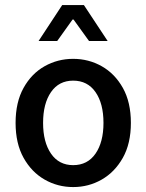

<svg xmlns="http://www.w3.org/2000/svg" viewBox="-20 -738 587 770"><path d="M273.4 12.2Q211.4 12.2 158.9 -17.8Q106.4 -47.9 74.5 -105.2Q42.5 -162.6 42.5 -245.1Q42.5 -328.1 74.5 -385.5Q106.4 -442.9 158.9 -472.4Q211.4 -502 273.4 -502Q335.4 -502 387.9 -472.4Q440.4 -442.9 472.7 -385.5Q504.9 -328.1 504.9 -245.1Q504.9 -162.6 472.7 -105.2Q440.4 -47.9 387.9 -17.8Q335.4 12.2 273.4 12.2ZM273.4 -75.7Q331.1 -75.7 363 -121.8Q395 -168 395 -245.1Q395 -322.8 363 -368.7Q331.1 -414.6 273.4 -414.6Q216.3 -414.6 184.6 -368.7Q152.8 -322.8 152.8 -245.1Q152.8 -168 184.6 -121.8Q216.3 -75.7 273.4 -75.7ZM134.8 -573.7 229.5 -717.8H316.4L411.6 -573.7H336.9L274.9 -659.7H271L209.5 -573.7Z"/></svg>

Font: Varta Light
Style: Bold
Weight: 700
Version: Version 1.004